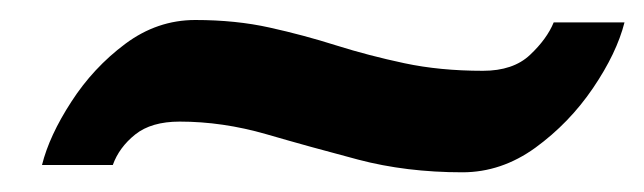

<svg xmlns="http://www.w3.org/2000/svg" viewBox="-20 -332 644 192"><path d="M92.8 -167H22Q29.3 -196.3 51.3 -230.2Q73.2 -264.2 105.2 -288.1Q137.2 -312 175.3 -312Q215.8 -312 249.8 -304.4Q283.7 -296.9 316.2 -286.6Q348.6 -276.4 384.3 -268.8Q419.9 -261.2 462.9 -261.2Q493.2 -261.2 510 -277.1Q526.9 -293 533.7 -309.6H604.5Q596.7 -278.8 573 -243.9Q549.3 -209 515.4 -184.3Q481.4 -159.7 442.4 -159.7Q386.2 -159.7 338.1 -172.4Q290 -185.1 246.3 -197.8Q202.6 -210.4 159.7 -210.4Q131.3 -210.4 115.2 -197.5Q99.1 -184.6 92.8 -167Z"/></svg>

Font: Andika
Style: Bold Italic
Weight: 700
Italic angle: -14°
Designer: Victor Gaultney, Annie Olsen, Julie Remington, Don Collingsworth, Eric Hays, Becca Hirsbrunner
Foundry: SIL International
Version: Version 6.101